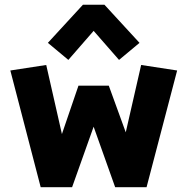

<svg xmlns="http://www.w3.org/2000/svg" viewBox="-20 -777 778 797"><path d="M148.9 0 22.9 -484.4 171.9 -507.3 257.3 -131.3H206.5L305.7 -421.4H431.6L537.1 -131.3H480L565.9 -507.3L715.3 -484.4L588.4 0H458L350.6 -301.8H386.7L279.3 0ZM263.7 -528.3 178.7 -599.1 324.2 -757.3H413.6L559.1 -599.1L474.1 -528.3L368.7 -648.9Z"/></svg>

Font: Anaheim ExtraBold
Style: Regular
Weight: 800
Version: Version 2.001